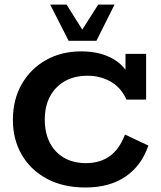

<svg xmlns="http://www.w3.org/2000/svg" viewBox="-20 -822 714 852"><path d="M358.8 10Q260.7 10 188.4 -28.6Q116.2 -67.2 76.7 -135.1Q37.2 -203 37.2 -290Q37.2 -379.8 76.3 -448.3Q115.4 -516.8 183.9 -555.4Q252.4 -594 340.2 -594Q426.9 -594 486.4 -558Q545.8 -522 570.3 -447.3L536.9 -469.1V-583H628.4V-380H541.2Q516.8 -434.2 470.8 -460Q424.8 -485.9 368.6 -485.9Q309.8 -485.9 267.3 -461.6Q224.8 -437.2 201.7 -393.7Q178.7 -350.2 178.7 -291.3Q178.7 -232.8 200.8 -189.3Q223 -145.8 264.1 -121.9Q305.2 -98.1 361.6 -98.1Q422.7 -98.1 465.9 -128.3Q509 -158.4 534.7 -224.9L638.5 -176Q607.5 -86.4 536.7 -38.2Q465.9 10 358.8 10ZM284.6 -640.8 202.8 -801.5H275.4L345.2 -690.7L415.7 -801.5H488.3L407.8 -640.8Z"/></svg>

Font: Rokkitt SemiBold
Style: Regular
Weight: 600
Designer: Vernon Adams
Foundry: Vernon Adams
Version: Version 3.103